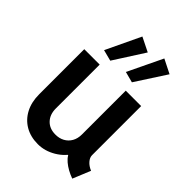

<svg xmlns="http://www.w3.org/2000/svg" viewBox="-226 -897 1015 1015"><g transform="rotate(45 281.0 -389.5)"><path d="M244.1 7.8Q189 7.8 148.2 -16.1Q107.4 -40 85 -83Q62.5 -126 62.5 -184.1V-521H177.7V-193.4Q177.7 -148.4 203.4 -121.3Q229 -94.2 272 -93.8Q301.8 -93.3 324.5 -105.7Q347.2 -118.2 359.9 -140.6Q372.6 -163.1 372.6 -193.4V-521H487.8V-153.8Q487.8 -136.2 502.7 -119.1Q517.6 -102.1 542.5 -91.8L501.5 7.8Q455.1 -8.8 423.6 -35.6Q392.1 -62.5 392.1 -89.8L424.3 -64.5H365.2L420.9 -100.6Q392.6 -49.8 344.2 -21Q295.9 7.8 244.1 7.8ZM202.6 -575.2 140.1 -591.3 232.4 -785.6 312 -746.1ZM364.3 -575.2 303.2 -591.3 396.5 -785.6 475.1 -746.1Z"/></g></svg>

Font: Reddit Mono SemiBold
Style: Regular
Weight: 600
Monospace: yes
Designer: Stephen Hutchings
Foundry: Reddit
Version: Version 1.014